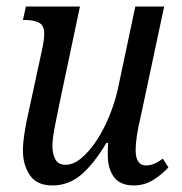

<svg xmlns="http://www.w3.org/2000/svg" viewBox="-20 -556 557 586"><path d="M140 10Q92 10 71 -21.5Q50 -53 50 -96Q50 -120 55 -151.5Q60 -183 67 -213L110 -412Q115 -437 115 -453Q115 -479 98.5 -487Q82 -495 58 -495H50L59 -536H224L160 -233Q152 -195 146 -163Q140 -131 140 -108Q140 -88 148.5 -70.5Q157 -53 180 -53Q204 -53 228.5 -73.5Q253 -94 275 -127.5Q297 -161 313.5 -201.5Q330 -242 339 -281L393 -536H481L409 -198Q402 -170 398 -143.5Q394 -117 394 -98Q394 -51 426 -51Q450 -51 477 -72L494 -45Q475 -24 448 -7Q421 10 388 10Q347 10 328 -15.5Q309 -41 309 -82Q309 -90 309 -99.5Q309 -109 310 -120H305Q266 -55 227.5 -22.5Q189 10 140 10Z"/></svg>

Font: Noto Serif Condensed
Style: Italic
Weight: 400
Width: 3
Italic angle: -12°
Designer: Monotype Design Team
Foundry: Monotype Imaging Inc.
Version: Version 2.014; ttfautohint (v1.8.4.7-5d5b)